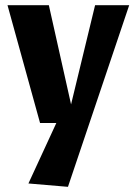

<svg xmlns="http://www.w3.org/2000/svg" viewBox="-20 -530 520 743"><path d="M198 -54H135L9 -510H169L255 -126L348 -510H480L243 193L90 180Z"/></svg>

Font: Sansita
Style: Bold
Weight: 700
Designer: Pablo Cosgaya
Foundry: Omnibus-Type
Version: Version 1.006